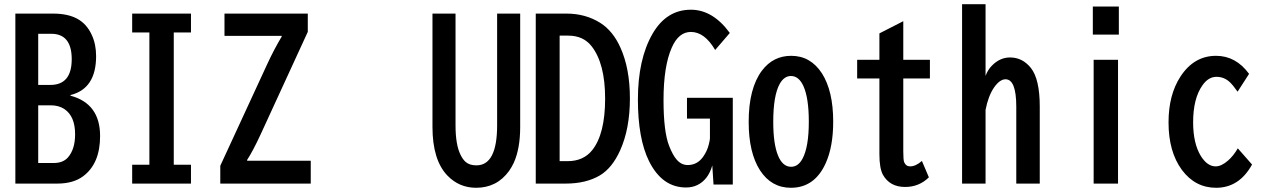

<svg xmlns="http://www.w3.org/2000/svg" viewBox="-20 -850 6040 915"><path d="M53.2 -785.2H232.9Q302.2 -785.2 347.2 -761.2Q393.6 -736.3 417.5 -683.1Q438 -639.2 438 -582.5Q438 -427.2 315.9 -397V-394Q457 -356.4 457 -201.7Q457 -70.8 377 -10.7Q330.1 24.9 252.9 24.9H53.2ZM162.1 -689V-445.3H220.2Q321.8 -445.3 321.8 -567.9Q321.8 -689 224.1 -689ZM162.1 -348.1V-73.2H236.3Q280.3 -73.2 303.7 -99.6Q337.9 -138.7 337.9 -210Q337.9 -295.9 287.1 -330.1Q260.3 -348.1 222.2 -348.1Z M609.9 -785.2H890.1V-695.3H808.1V-64.9H890.1V24.9H609.9V-64.9H691.9V-695.3H609.9Z M1049.8 -785.2H1446.8V-698.2L1222.7 -210.9Q1185.5 -130.4 1157.7 -87.9V-84H1460.9V24.9H1029.8V-60.1L1254.9 -547.4Q1285.6 -613.8 1322.8 -676.3V-679.2H1049.8Z M2041 -785.2H2150.9V-252.9Q2150.9 -159.7 2174.8 -112.3Q2185.5 -90.3 2198.7 -78.6Q2217.3 -62 2250.5 -62Q2349.1 -62 2349.1 -252.9V-785.2H2459V-245.1Q2459 -142.1 2428.7 -74.7Q2418.9 -53.7 2406.2 -35.6Q2348.1 44.9 2249 44.9Q2168.5 44.9 2112.3 -13.2Q2041 -87.4 2041 -245.1Z M2533.2 -785.2H2680.2Q2770 -785.2 2840.3 -741.2Q2901.4 -702.6 2937 -622.6Q2981.9 -522.5 2981.9 -381.3Q2981.9 -236.3 2935.1 -132.8Q2897 -48.8 2838.9 -14.2Q2772.9 24.9 2675.8 24.9H2533.2ZM2647 -680.2V-82H2685.1Q2760.3 -82 2802.2 -134.3Q2863.8 -211.4 2863.8 -380.4Q2863.8 -547.9 2798.8 -630.4Q2759.3 -680.2 2688 -680.2Z M3380.4 29.3 3374.5 -61.5Q3364.3 -25.9 3345.7 -2.4Q3308.6 43.5 3249.5 43.5Q3135.3 43.5 3072.8 -82.5Q3020 -189.5 3020 -376Q3020 -566.9 3088.9 -687.5Q3155.3 -803.7 3272.5 -803.7Q3377 -803.7 3458 -692.9L3388.2 -611.8Q3337.9 -697.8 3272.5 -697.8Q3213.9 -697.8 3181.2 -622.6Q3142.1 -534.2 3142.1 -373Q3142.1 -221.2 3169.4 -153.3Q3186.5 -109.9 3205.1 -88.9Q3227.1 -63.5 3257.3 -63.5Q3302.7 -63.5 3330.6 -102.5Q3350.1 -129.9 3357.9 -161.6Q3363.3 -183.6 3363.3 -190.4V-284.7H3253.9V-383.8H3472.2V29.3Z M3750.5 -584Q3842.8 -584 3897 -500.5Q3950.7 -416.5 3950.7 -270.5Q3950.7 -150.9 3915 -72.3Q3862.3 44.9 3749 44.9Q3656.2 44.9 3602.1 -38.1Q3547.9 -122.1 3547.9 -269Q3547.9 -429.2 3611.3 -513.7Q3664.6 -584 3750.5 -584ZM3749.5 -487.8Q3717.3 -487.8 3696.3 -451.2Q3665 -395.5 3665 -269.5Q3665 -165 3687.5 -109.4Q3709.5 -55.2 3750 -55.2Q3783.7 -55.2 3804.2 -93.3Q3834.5 -148.9 3834.5 -270Q3834.5 -381.3 3809.6 -438Q3787.6 -487.8 3749.5 -487.8Z M4284.7 -749V-564.9H4411.6V-476.1H4284.7V-127.9Q4284.7 -86.4 4289.1 -76.7Q4297.4 -57.1 4317.4 -57.1Q4343.8 -57.1 4373.5 -83L4406.7 -4.9Q4359.9 41 4293.5 41Q4220.7 41 4188 -16.6Q4170.9 -47.4 4170.9 -115.2V-476.1H4064.9V-564.9H4170.9V-690.9Z M4564.9 -830.1H4676.8V-488.3Q4687.5 -517.6 4707 -537.1Q4745.1 -576.2 4793.5 -576.2Q4852.5 -576.2 4892.6 -526.4Q4935.1 -473.1 4935.1 -342.3V24.9H4823.2V-341.3Q4823.2 -472.2 4772 -472.2Q4744.6 -472.2 4717.3 -433.1Q4689.5 -392.6 4676.8 -326.2V24.9H4564.9Z M5188 -818.8H5312V-685.1H5188ZM5191.9 -564.9H5308.1V24.9H5191.9Z M5946.8 -65.9Q5885.7 44.9 5775.4 44.9Q5675.8 44.9 5612.3 -40.5Q5548.8 -127 5548.8 -266.6Q5548.8 -397.9 5605.5 -484.9Q5669.9 -584 5775.4 -584Q5869.6 -584 5932.6 -498L5877.9 -413.1Q5856.9 -442.9 5842.3 -457Q5814.9 -483.9 5776.9 -483.9Q5738.8 -483.9 5710.4 -443.4Q5666 -380.9 5666 -267.1Q5666 -166 5703.1 -106Q5733.9 -57.1 5773.4 -57.1Q5800.8 -57.1 5832.5 -85Q5857.9 -106.9 5878.9 -143.1Z"/></svg>

Font: BIZ UDGothic
Style: Bold
Weight: 700
Monospace: yes
Designer: TypeBank Co., Ltd.
Foundry: Morisawa Inc.
Version: Version 1.05